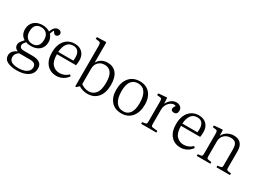

<svg xmlns="http://www.w3.org/2000/svg" viewBox="-30 -1647 3742 2759"><g transform="rotate(30 1841.5 -268.0)"><path d="M245 230Q147 230 87 199.5Q27 169 27 103Q27 28 118 -13V-16Q63 -39 63 -93Q63 -119 78.5 -143Q94 -167 126 -201V-204Q52 -247 52 -343Q52 -423 104 -472Q156 -521 247 -521Q282 -521 313.5 -511.5Q345 -502 368 -487Q384 -536 409.5 -560Q435 -584 465 -584Q493 -584 509 -569.5Q525 -555 525 -536Q525 -516 510 -500.5Q495 -485 477 -485Q454 -485 438 -511L424 -533Q405 -508 394 -466Q414 -444 426.5 -414Q439 -384 439 -351Q439 -267 385.5 -221Q332 -175 246 -175Q219 -175 198 -178.5Q177 -182 160 -189Q144 -171 132.5 -153.5Q121 -136 121 -117Q121 -95 138 -80.5Q155 -66 195 -66H333Q412 -66 454.5 -38Q497 -10 497 51Q497 115 461 154.5Q425 194 367.5 212Q310 230 245 230ZM246 -211Q304 -211 335.5 -246Q367 -281 367 -348Q367 -413 334 -449Q301 -485 240 -485Q184 -485 153.5 -450.5Q123 -416 123 -348Q123 -284 156.5 -247.5Q190 -211 246 -211ZM250 190Q301 190 342 176.5Q383 163 407 136.5Q431 110 431 72Q431 33 405.5 16Q380 -1 331 -1H151Q127 15 110.5 38Q94 61 94 92Q94 143 133 166.5Q172 190 250 190Z M775 14Q675 14 614.5 -54.5Q554 -123 554 -249Q554 -332 581.5 -393Q609 -454 659.5 -487.5Q710 -521 778 -521Q861 -521 907.5 -472.5Q954 -424 954 -346Q954 -305 947 -261H629Q628 -147 675 -95.5Q722 -44 794 -44Q834 -44 870 -58.5Q906 -73 938 -104L959 -83Q923 -34 876 -10Q829 14 775 14ZM629 -299H880Q883 -322 883 -350Q883 -485 773 -485Q644 -485 629 -299Z M1103 11 1088 6V-664Q1088 -700 1080.5 -711Q1073 -722 1045 -726L1001 -731L1004 -761L1150 -766L1159 -757V-432L1160 -429Q1190 -478 1231.5 -499.5Q1273 -521 1325 -521Q1418 -521 1470.5 -456Q1523 -391 1523 -267Q1523 -134 1460.5 -60Q1398 14 1291 14Q1209 14 1146 -27ZM1289 -26Q1360 -26 1403.5 -82Q1447 -138 1447 -258Q1447 -371 1409.5 -422Q1372 -473 1303 -473Q1240 -473 1199.5 -434Q1159 -395 1159 -325V-71Q1185 -51 1219 -38.5Q1253 -26 1289 -26Z M1852 14Q1744 14 1683 -56Q1622 -126 1622 -246Q1622 -373 1686 -447Q1750 -521 1863 -521Q1933 -521 1983 -489.5Q2033 -458 2060 -400.5Q2087 -343 2087 -266Q2087 -137 2024.5 -61.5Q1962 14 1852 14ZM1863 -26Q1934 -26 1972.5 -81Q2011 -136 2011 -246Q2011 -362 1969.5 -422Q1928 -482 1851 -482Q1778 -482 1738 -429Q1698 -376 1698 -266Q1698 -147 1741.5 -86.5Q1785 -26 1863 -26Z M2177 0V-28L2226 -36Q2241 -38 2246.5 -47.5Q2252 -57 2252 -82V-405Q2252 -441 2246 -453Q2240 -465 2218 -467L2169 -473L2173 -502L2305 -513L2314 -507L2319 -416H2320Q2347 -466 2383.5 -493.5Q2420 -521 2464 -521Q2508 -521 2534 -498Q2560 -475 2560 -437Q2560 -373 2502 -373Q2479 -373 2466.5 -383.5Q2454 -394 2454 -411Q2454 -431 2478 -470Q2451 -481 2424 -472.5Q2397 -464 2374 -442Q2351 -420 2337 -389Q2323 -358 2323 -323V-80Q2323 -58 2328 -48.5Q2333 -39 2349 -37L2430 -28V0Z M2834 14Q2734 14 2673.5 -54.5Q2613 -123 2613 -249Q2613 -332 2640.5 -393Q2668 -454 2718.5 -487.5Q2769 -521 2837 -521Q2920 -521 2966.5 -472.5Q3013 -424 3013 -346Q3013 -305 3006 -261H2688Q2687 -147 2734 -95.5Q2781 -44 2853 -44Q2893 -44 2929 -58.5Q2965 -73 2997 -104L3018 -83Q2982 -34 2935 -10Q2888 14 2834 14ZM2688 -299H2939Q2942 -322 2942 -350Q2942 -485 2832 -485Q2703 -485 2688 -299Z M3100 0V-28L3149 -35Q3164 -38 3169.5 -47Q3175 -56 3175 -83V-405Q3175 -441 3169 -453Q3163 -465 3141 -467L3092 -473L3096 -502L3229 -513L3238 -507L3241 -418H3243Q3269 -468 3316 -494.5Q3363 -521 3417 -521Q3494 -521 3534 -478Q3574 -435 3574 -353V-76Q3574 -54 3580 -45.5Q3586 -37 3605 -34L3651 -28V0H3427V-27L3473 -34Q3492 -37 3497.5 -45Q3503 -53 3503 -76V-340Q3503 -410 3478.5 -440.5Q3454 -471 3395 -471Q3330 -471 3288 -430.5Q3246 -390 3246 -325V-79Q3246 -57 3251 -47.5Q3256 -38 3271 -36L3326 -27V0Z"/></g></svg>

Font: Literata 36pt Light
Style: Regular
Weight: 300
Designer: Latin by Veronika Burian and Jose Scaglione. Greek by Irene Vlachou. Cyrillic by Vera Evstafieva.
Foundry: TypeTogether
Version: Version 3.002